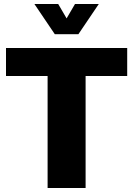

<svg xmlns="http://www.w3.org/2000/svg" viewBox="-20 -940 666 960"><path d="M218 -560H10V-700H616V-560H408V0H218ZM152 -920H271L313 -848L355 -920H474L372 -769H254Z"/></svg>

Font: Moderustic ExtraBold
Style: Regular
Weight: 800
Designer: Tural Alisoy
Foundry: TAFT Foundry
Version: Version 2.120